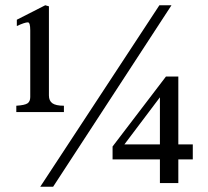

<svg xmlns="http://www.w3.org/2000/svg" viewBox="-20 -696 790 730"><path d="M713 -90H658V0H588V-90H408V-139L611 -405H658V-147H713ZM588 -147V-326L453 -147ZM632 -676 182 14H133L586 -676ZM223 -270H42V-294Q74 -296 84.5 -303Q95 -310 95 -327V-581Q95 -611 86 -611Q74 -611 44 -597V-621L152 -676L166 -672V-333Q166 -313 179 -303.5Q192 -294 223 -294Z"/></svg>

Font: STIX Math
Style: Regular
Weight: 400
Designer: MicroPress Inc., with final additions and corrections provided by Coen Hoffman, Elsevier (retired)
Version: Version 1.1.1